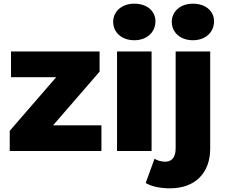

<svg xmlns="http://www.w3.org/2000/svg" viewBox="-20 -822 1226 1045"><path d="M532 -140H269L522 -432V-542H40V-402H286L33 -110V0H532Z M805 0V-542H617V0ZM711 -603C780 -603 826 -647 826 -706C826 -762 780 -802 711 -802C642 -802 596 -759 596 -703C596 -646 642 -603 711 -603Z M905 203C1044 203 1124 118 1124 -13V-542H936V-14C936 35 914 58 880 58C858 58 837 52 821 42L773 174C806 194 855 203 905 203ZM1030 -603C1099 -603 1145 -647 1145 -706C1145 -762 1099 -802 1030 -802C961 -802 915 -759 915 -703C915 -646 961 -603 1030 -603Z"/></svg>

Font: Montserrat-Alt1 ExtBd
Style: Regular
Weight: 800
Designer: Differentunic
Foundry: Differentunic
Version: Version 7.222